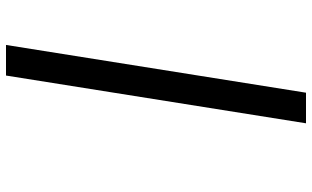

<svg xmlns="http://www.w3.org/2000/svg" viewBox="-220 -570 1040 640"><g transform="rotate(-90 300.0 -250.0)"><path d="M209 250 368.2 -750H470.2L311 250Z"/></g></svg>

Font: Office Code Pro Medium Italic
Style: Regular
Weight: 500
Italic angle: -9°
Designer: Nathan Rutzky & Paul D. Hunt
Foundry: Adobe Systems Incorporated
Version: Version 1.004;PS 001.004;hotconv 1.0.70;makeotf.lib2.5.58329